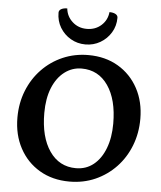

<svg xmlns="http://www.w3.org/2000/svg" viewBox="-60 -940 843 1003"><g transform="rotate(5 362.0 -438.0)"><path d="M341.5 12Q252.3 12 184.8 -27.8Q117.3 -67.6 79.7 -137.6Q42 -207.6 42 -297.5Q42 -374 68 -439Q93.9 -504 140.6 -552.5Q187.2 -601 249.4 -628Q311.7 -655 383.3 -655Q472.5 -655 539.8 -615.2Q607.1 -575.4 644.7 -505.6Q682.3 -435.9 682.3 -346.1Q682.3 -271.2 656.9 -206Q631.5 -140.7 585.2 -91.9Q538.8 -43.1 476.8 -15.5Q414.7 12 341.5 12ZM369.1 -60.6Q422.1 -60.6 461.3 -92Q500.4 -123.4 521.9 -179.5Q543.5 -235.5 543.5 -309.5Q543.5 -435.2 492.9 -508.5Q442.3 -581.8 354.6 -581.8Q304.9 -581.8 265 -551.5Q225.1 -521.2 202.4 -465.7Q179.8 -410.1 179.8 -333.5Q179.8 -207.8 230.6 -134.2Q281.5 -60.6 369.1 -60.6ZM362.3 -708.9Q319.9 -708.9 284.8 -729.4Q249.7 -749.9 228.9 -784.6Q208.2 -819.4 208.2 -862.2Q208.2 -874.5 220.3 -881.3Q232.4 -888.1 251.7 -888.1Q256.1 -846.3 287.1 -818.4Q318 -790.5 362.2 -790.5Q407.4 -790.5 438.3 -818.4Q469.1 -846.3 473.1 -888.1Q493 -888.1 505.1 -881.3Q517.2 -874.5 517.2 -862.2Q517.2 -819.4 496.1 -784.6Q475.1 -749.9 439.9 -729.4Q404.8 -708.9 362.3 -708.9Z"/></g></svg>

Font: Pitagon Serif
Style: Regular
Weight: 400
Designer: Travis Tran
Foundry: Pitagon
Version: Version 1.000;gftools[0.9.26]